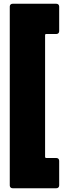

<svg xmlns="http://www.w3.org/2000/svg" viewBox="-20 -838 346 1022"><path d="M47 164H280C289 164 295 158 295 149V18C295 9 289 3 280 3H226C222 3 220 0 220 -3V-651C220 -655 222 -657 226 -657H280C289 -657 295 -663 295 -672V-803C295 -812 289 -818 280 -818H47C38 -818 32 -812 32 -803V149C32 158 38 164 47 164Z"/></svg>

Font: Barlow Condensed Black
Style: Regular
Weight: 900
Width: 3
Designer: Jeremy Tribby
Foundry: Tribby Type
Version: Version 1.422;hotconv 1.0.109;makeotfexe 2.5.65596